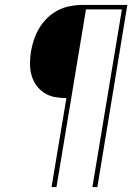

<svg xmlns="http://www.w3.org/2000/svg" viewBox="-20 -755 540 775"><path d="M188 0 248 -359Q223 -359 200 -363.5Q177 -368 158 -380.5Q139 -393 126 -411.5Q113 -430 107 -452Q101 -474 101 -498Q101 -522 105 -547Q109 -571 117 -595Q125 -619 138.5 -641.5Q152 -664 171 -682.5Q190 -701 213 -713Q236 -725 261 -730Q286 -735 310 -735H494L373 0H353L472 -717H327L208 0Z"/></svg>

Font: Iosevka SS04 Thin
Style: Italic
Weight: 100
Italic angle: -9°
Monospace: yes
Designer: Belleve Invis
Foundry: Belleve Invis
Version: Version 19.0.0; ttfautohint (v1.8.4)